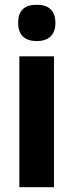

<svg xmlns="http://www.w3.org/2000/svg" viewBox="-20 -784 307 804"><path d="M134 -764C84 -764 56 -742 56 -688C56 -636 85 -612 134 -612C182 -612 212 -636 212 -688C212 -741 183 -764 134 -764ZM206 -548H61V0H206Z"/></svg>

Font: Noto Sans Bengali Condensed
Style: Bold
Weight: 700
Width: 3
Designer: Joana Ranito - Universal Thirst; Jelle Bosma - Monotype Design Team
Foundry: Universal Thirst ehf.
Version: Version 3.000